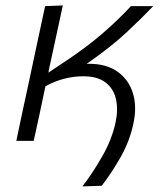

<svg xmlns="http://www.w3.org/2000/svg" viewBox="-20 -518 590 706"><path d="M283 167.5Q320 119.5 355.8 57.2Q391.5 -5 405 -68Q415 -114.5 406.5 -153Q398 -191.5 368.5 -214.5Q339 -237.5 286 -237.5Q250.5 -237.5 215 -228.2Q179.5 -219 147 -200.5Q135.5 -145.5 125.5 -98.8Q115.5 -52 104 0H40Q51.5 -55 62.5 -106.8Q73.5 -158.5 87 -220L97.5 -269.5Q111 -333.5 122.5 -386.5Q134 -439.5 146 -495.5L211 -498Q199 -443 187.5 -389.2Q176 -335.5 163 -276.5L158 -251L213.5 -288Q297.5 -343 359 -396.8Q420.5 -450.5 461.5 -495.5H543.5Q499.5 -449.5 443.8 -397.5Q388 -345.5 298.5 -283Q303 -283.5 307 -283.5Q371.5 -283.5 412.5 -254.2Q453.5 -225 468.8 -175.2Q484 -125.5 470.5 -63.5Q457 1 423 60.8Q389 120.5 354 165Z"/></svg>

Font: Commissioner Light
Style: Italic
Weight: 300
Italic angle: -12°
Designer: Kostas Bartsokas
Foundry: Kostas Bartsokas
Version: Version 1.000; ttfautohint (v1.8.3)